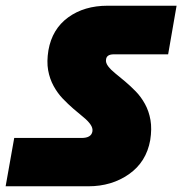

<svg xmlns="http://www.w3.org/2000/svg" viewBox="-31 -692 661 675"><path d="M-11.2 -37.1 19 -207H255.9Q290 -207 293.9 -230Q295.9 -241.7 286.9 -254.6Q277.8 -267.6 262 -280.3Q246.1 -293 227.1 -309.6Q208 -326.2 189.7 -345.2Q171.4 -364.3 157.5 -389.6Q143.6 -415 138.2 -445.3Q132.8 -475.6 139.2 -515.1Q152.3 -589.8 208.7 -630.9Q265.1 -671.9 347.2 -671.9H589.8L560.1 -501H369.1Q343.8 -501 341.8 -482.9Q339.8 -471.7 349.1 -459.2Q358.4 -446.8 374 -434.3Q389.6 -421.9 408.9 -405.5Q428.2 -389.2 446.5 -370.4Q464.8 -351.6 478.8 -326.2Q492.7 -300.8 498 -270Q503.4 -239.3 497.1 -199.2Q483.4 -122.6 422.6 -79.8Q361.8 -37.1 279.8 -37.1Z"/></svg>

Font: SVN-Poppins Black
Style: Italic
Weight: 900
Italic angle: -10°
Designer: Ninad Kale (Devanagari), Jonny Pinhorn (Latin)
Foundry: Indian Type Foundry
Version: Version 3.002 2017